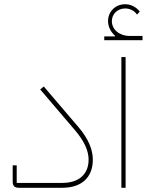

<svg xmlns="http://www.w3.org/2000/svg" viewBox="-20 -888 704 908"><path d="M69 0H275C366 0 419 -49 419 -133C419 -179 399 -231 351 -287L187 -479L170 -465L334 -273C379 -220 399 -175 399 -133C399 -64 353 -23 275 -23H59V-106H40V-29C40 -9 49 0 69 0Z M473 -698H654V-718H594C545 -718 509 -748 509 -788C509 -822 536 -848 572 -848C595 -848 616 -837 628 -819L641 -833C624 -855 599 -868 572 -868C526 -868 491 -834 491 -788C491 -763 503 -737 524 -719L523 -716H473ZM554 0H574V-618H554Z"/></svg>

Font: IBM Plex Arabic Thin
Style: Regular
Weight: 100
Designer: Mike Abbink, Paul van der Laan, Pieter van Rosmalen, Wael Morcos, Khajak Apelian
Foundry: Bold Monday
Version: Version 1.0